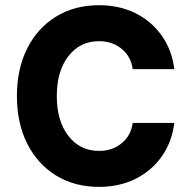

<svg xmlns="http://www.w3.org/2000/svg" viewBox="-20 -705 707 738"><path d="M360.8 13.3Q266.7 13.3 195.4 -30.4Q124.2 -74.2 84.6 -152.9Q45 -231.7 45 -335.8Q45 -440 84.6 -518.8Q124.2 -597.5 195.4 -641.2Q266.7 -685 360.8 -685Q438.3 -685 500 -654.6Q561.7 -624.2 601.2 -568.8Q640.8 -513.3 650 -439.2H490Q484.2 -486.7 448.3 -516.7Q412.5 -546.7 360.8 -546.7Q287.5 -546.7 242.9 -489.2Q198.3 -431.7 198.3 -335.8Q198.3 -240 242.9 -182.5Q287.5 -125 360.8 -125Q412.5 -125 448.3 -155Q484.2 -185 490 -232.5H650Q640.8 -158.3 601.2 -102.9Q561.7 -47.5 500 -17.1Q438.3 13.3 360.8 13.3Z"/></svg>

Font: Funnel Sans ExtraBold
Style: Regular
Weight: 800
Version: Version 1.000; Beta; Release 5; Build 24; ttfautohint (v1.8.